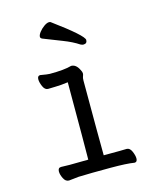

<svg xmlns="http://www.w3.org/2000/svg" viewBox="-109 -790 718 873"><g transform="rotate(-15 250.0 -353.5)"><path d="M107 6Q91 6 82 -12.5Q73 -31 73 -45Q73 -63 88 -63L128 -62L216 -63Q217 -110 217 -427Q181 -422 158 -422Q135 -422 123 -421Q108 -421 99.5 -440.5Q91 -460 91 -474Q91 -491 104 -491Q138 -485 148 -485Q217 -485 251 -495Q274 -495 288 -466Q294 -455 294 -449Q294 -442 291 -435.5Q288 -429 288 -416Q288 -129 289 -64Q384 -64 397 -65Q412 -65 420.5 -45.5Q429 -26 429 -12Q429 5 416 5Q381 -1 304 -1Q209 -1 153 1ZM330 -574Q325 -574 317 -578Q287 -598 244 -614.5Q201 -631 156 -649Q148 -653 148 -659Q148 -668 157.5 -680.5Q167 -693 181 -703Q195 -713 205 -713Q211 -713 213 -711Q348 -612 348 -591Q348 -574 330 -574Z"/></g></svg>

Font: LXGW WenKai Mono TC
Style: Regular
Weight: 400
Designer: LXGW / Fontworks Inc.
Foundry: LXGW / Fontworks Inc.
Version: Version 1.330